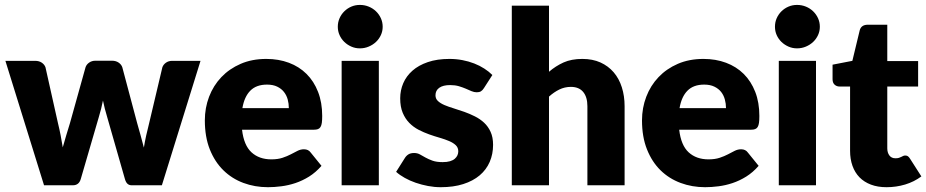

<svg xmlns="http://www.w3.org/2000/svg" viewBox="-20 -772 3860 800"><path d="M2.5 -518.5H126.5Q143 -518.5 154.2 -510.8Q165.5 -503 169.5 -491.5L221.5 -259Q228 -232.5 232.8 -207.5Q237.5 -182.5 241.5 -158Q248.5 -182.5 255.8 -207.5Q263 -232.5 271.5 -259L336.5 -492Q340.5 -503.5 351.5 -511.2Q362.5 -519 377.5 -519H446.5Q463 -519 474.2 -511.2Q485.5 -503.5 489.5 -492L551.5 -259Q559 -232.5 566 -207.5Q573 -182.5 579.5 -157Q583.5 -182 589 -207Q594.5 -232 601.5 -259L656.5 -491.5Q660.5 -503 671.5 -510.8Q682.5 -518.5 697.5 -518.5H815.5L654.5 0H528.5Q518.5 0 511.5 -6Q504.5 -12 500.5 -26L426.5 -284.5Q421 -302 416.8 -319Q412.5 -336 409 -353Q405.5 -335.5 401.2 -318.2Q397 -301 391.5 -283.5L316.5 -26Q309 0 283.5 0H163.5Z M1089.5 -526.5Q1141 -526.5 1183.8 -510.5Q1226.5 -494.5 1257.2 -464Q1288 -433.5 1305.2 -389.2Q1322.5 -345 1322.5 -289Q1322.5 -271.5 1321 -260.5Q1319.5 -249.5 1315.5 -243Q1311.5 -236.5 1304.8 -234Q1298 -231.5 1287.5 -231.5H988.5Q996 -166.5 1028 -137.2Q1060 -108 1110.5 -108Q1137.5 -108 1157 -114.5Q1176.5 -121 1191.8 -129Q1207 -137 1219.8 -143.5Q1232.5 -150 1246.5 -150Q1265 -150 1274.5 -136.5L1319.5 -81Q1295.5 -53.5 1267.8 -36.2Q1240 -19 1210.8 -9.2Q1181.5 0.5 1152.2 4.2Q1123 8 1096.5 8Q1042 8 994.2 -9.8Q946.5 -27.5 910.8 -62.5Q875 -97.5 854.2 -149.5Q833.5 -201.5 833.5 -270.5Q833.5 -322.5 851.2 -369Q869 -415.5 902.2 -450.5Q935.5 -485.5 982.8 -506Q1030 -526.5 1089.5 -526.5ZM1092.5 -419.5Q1048 -419.5 1023 -394.2Q998 -369 990 -321.5H1183.5Q1183.5 -340 1178.8 -357.5Q1174 -375 1163.2 -388.8Q1152.5 -402.5 1135 -411Q1117.5 -419.5 1092.5 -419.5Z M1558.5 -518.5V0H1403.5V-518.5ZM1574.5 -660.5Q1574.5 -642 1567 -625.8Q1559.5 -609.5 1546.5 -597.2Q1533.5 -585 1516.2 -577.8Q1499 -570.5 1479.5 -570.5Q1460.5 -570.5 1444 -577.8Q1427.5 -585 1414.8 -597.2Q1402 -609.5 1394.8 -625.8Q1387.5 -642 1387.5 -660.5Q1387.5 -679.5 1394.8 -696Q1402 -712.5 1414.8 -725Q1427.5 -737.5 1444 -744.5Q1460.5 -751.5 1479.5 -751.5Q1499 -751.5 1516.2 -744.5Q1533.5 -737.5 1546.5 -725Q1559.5 -712.5 1567 -696Q1574.5 -679.5 1574.5 -660.5Z M1996.5 -405Q1990.5 -395.5 1983.8 -391.5Q1977 -387.5 1966.5 -387.5Q1955.5 -387.5 1944.5 -392.2Q1933.5 -397 1920.8 -402.5Q1908 -408 1892 -412.8Q1876 -417.5 1855.5 -417.5Q1826 -417.5 1810.2 -406.2Q1794.5 -395 1794.5 -375Q1794.5 -360.5 1804.8 -351Q1815 -341.5 1832 -334.2Q1849 -327 1870.5 -320.5Q1892 -314 1914.5 -306Q1937 -298 1958.5 -287.2Q1980 -276.5 1997 -260.8Q2014 -245 2024.2 -222.5Q2034.5 -200 2034.5 -168.5Q2034.5 -130 2020.5 -97.5Q2006.5 -65 1978.8 -41.5Q1951 -18 1910.2 -5Q1869.5 8 1816.5 8Q1790 8 1763.5 3Q1737 -2 1712.2 -10.5Q1687.5 -19 1666.5 -30.8Q1645.5 -42.5 1630.5 -56L1666.5 -113Q1672.5 -123 1681.8 -128.8Q1691 -134.5 1705.5 -134.5Q1719 -134.5 1729.8 -128.5Q1740.5 -122.5 1753 -115.5Q1765.5 -108.5 1782.2 -102.5Q1799 -96.5 1824.5 -96.5Q1842.5 -96.5 1855 -100.2Q1867.5 -104 1875 -110.5Q1882.5 -117 1886 -125Q1889.5 -133 1889.5 -141.5Q1889.5 -157 1879 -167Q1868.5 -177 1851.5 -184.2Q1834.5 -191.5 1812.8 -197.8Q1791 -204 1768.5 -212Q1746 -220 1724.2 -231.2Q1702.5 -242.5 1685.5 -259.8Q1668.5 -277 1658 -302Q1647.5 -327 1647.5 -362.5Q1647.5 -395.5 1660.2 -425.2Q1673 -455 1698.5 -477.5Q1724 -500 1762.5 -513.2Q1801 -526.5 1852.5 -526.5Q1880.5 -526.5 1906.8 -521.5Q1933 -516.5 1956 -507.5Q1979 -498.5 1998 -486.2Q2017 -474 2031.5 -459.5Z M2112.5 0V-748.5H2267.5V-473Q2295.5 -497 2328.2 -511.8Q2361 -526.5 2406.5 -526.5Q2449 -526.5 2481.8 -511.8Q2514.5 -497 2537 -470.8Q2559.5 -444.5 2571 -408.2Q2582.5 -372 2582.5 -329.5V0H2427.5V-329.5Q2427.5 -367.5 2410 -388.8Q2392.5 -410 2358.5 -410Q2333 -410 2310.5 -399Q2288 -388 2267.5 -369.5V0Z M2911 -526.5Q2962.5 -526.5 3005.2 -510.5Q3048 -494.5 3078.8 -464Q3109.5 -433.5 3126.8 -389.2Q3144 -345 3144 -289Q3144 -271.5 3142.5 -260.5Q3141 -249.5 3137 -243Q3133 -236.5 3126.2 -234Q3119.5 -231.5 3109 -231.5H2810Q2817.5 -166.5 2849.5 -137.2Q2881.5 -108 2932 -108Q2959 -108 2978.5 -114.5Q2998 -121 3013.2 -129Q3028.5 -137 3041.2 -143.5Q3054 -150 3068 -150Q3086.5 -150 3096 -136.5L3141 -81Q3117 -53.5 3089.2 -36.2Q3061.5 -19 3032.2 -9.2Q3003 0.5 2973.8 4.2Q2944.5 8 2918 8Q2863.5 8 2815.8 -9.8Q2768 -27.5 2732.2 -62.5Q2696.5 -97.5 2675.8 -149.5Q2655 -201.5 2655 -270.5Q2655 -322.5 2672.8 -369Q2690.5 -415.5 2723.8 -450.5Q2757 -485.5 2804.2 -506Q2851.5 -526.5 2911 -526.5ZM2914 -419.5Q2869.5 -419.5 2844.5 -394.2Q2819.5 -369 2811.5 -321.5H3005Q3005 -340 3000.2 -357.5Q2995.5 -375 2984.8 -388.8Q2974 -402.5 2956.5 -411Q2939 -419.5 2914 -419.5Z M3380 -518.5V0H3225V-518.5ZM3396 -660.5Q3396 -642 3388.5 -625.8Q3381 -609.5 3368 -597.2Q3355 -585 3337.8 -577.8Q3320.5 -570.5 3301 -570.5Q3282 -570.5 3265.5 -577.8Q3249 -585 3236.2 -597.2Q3223.5 -609.5 3216.2 -625.8Q3209 -642 3209 -660.5Q3209 -679.5 3216.2 -696Q3223.5 -712.5 3236.2 -725Q3249 -737.5 3265.5 -744.5Q3282 -751.5 3301 -751.5Q3320.5 -751.5 3337.8 -744.5Q3355 -737.5 3368 -725Q3381 -712.5 3388.5 -696Q3396 -679.5 3396 -660.5Z M3674 8Q3637 8 3608.8 -2.8Q3580.5 -13.5 3561.2 -33.2Q3542 -53 3532 -81Q3522 -109 3522 -143.5V-411.5H3478Q3466 -411.5 3457.5 -419.2Q3449 -427 3449 -442V-502.5L3531.5 -518.5L3562 -645Q3568 -669 3596 -669H3677V-517.5H3805.5V-411.5H3677V-154Q3677 -136 3685.8 -124.2Q3694.5 -112.5 3711 -112.5Q3719.5 -112.5 3725.2 -114.2Q3731 -116 3735.2 -118.2Q3739.5 -120.5 3743.2 -122.2Q3747 -124 3752 -124Q3759 -124 3763.2 -120.8Q3767.5 -117.5 3772 -110.5L3819 -37Q3789 -14.5 3751.5 -3.2Q3714 8 3674 8Z"/></svg>

Font: Lato Black
Style: Regular
Weight: 900
Designer: Lukasz Dziedzic
Foundry: tyPoland Lukasz Dziedzic
Version: Version 2.007; 2014-02-27